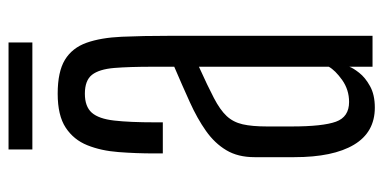

<svg xmlns="http://www.w3.org/2000/svg" viewBox="-245 -652 902 452"><g transform="rotate(-90 206.0 -426.0)"><path d="M178.7 5.4Q120.6 5.4 91.3 -43.7Q62 -92.8 62 -184.1V-277.8Q62 -316.9 78.4 -344.2Q94.7 -371.6 123.8 -392.1Q152.8 -412.6 191.7 -430.2Q230.5 -447.8 274.9 -466.8V-516.6Q274.9 -572.8 272 -608.2Q269 -643.6 255.9 -660.4Q242.7 -677.2 211.4 -677.2Q181.2 -677.2 166.7 -660.9Q152.3 -644.5 148.2 -608.2Q144 -571.8 144 -511.7V-493.7H70.8V-513.2Q70.8 -557.1 74 -598.1Q77.1 -639.2 90.1 -671.4Q103 -703.6 131.6 -722.4Q160.2 -741.2 211.4 -741.2Q263.2 -741.2 291.3 -724.1Q319.3 -707 331.3 -673.3Q343.3 -639.6 345.5 -590.3Q347.7 -541 347.7 -476.6V0H274.9V-54.7Q272 -45.9 260.7 -31.5Q249.5 -17.1 229.2 -5.9Q209 5.4 178.7 5.4ZM191.9 -55.2Q220.7 -55.2 243.7 -71.5Q266.6 -87.9 274.9 -103V-408.7Q229.5 -388.2 201.4 -373.5Q173.3 -358.9 158.9 -343.5Q144.5 -328.1 139.4 -305.9Q134.3 -283.7 134.3 -248.5V-190.4Q134.3 -117.2 145.5 -86.2Q156.7 -55.2 191.9 -55.2ZM80.1 -800.8V-856.9H332V-800.8Z"/></g></svg>

Font: Antonio Thin
Style: Regular
Weight: 250
Designer: Vernon Adams
Foundry: Vernon Adams
Version: Version 1.002